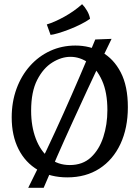

<svg xmlns="http://www.w3.org/2000/svg" viewBox="-20 -837 670 919"><path d="M302 12Q221 12 161 -23.5Q101 -59 68.5 -123.5Q36 -188 36 -275Q36 -349 59 -412Q82 -475 123.5 -521.5Q165 -568 220.5 -593.5Q276 -619 341 -619Q410 -619 467 -587.5Q524 -556 558 -490.5Q592 -425 592 -324Q592 -224 556.5 -148Q521 -72 456 -30Q391 12 302 12ZM314 -47Q376 -47 415.5 -84Q455 -121 474.5 -181Q494 -241 494 -310Q494 -395 468.5 -451.5Q443 -508 403 -536.5Q363 -565 317 -565Q274 -565 230.5 -538Q187 -511 158 -454.5Q129 -398 129 -307Q129 -232 151.5 -173Q174 -114 215.5 -80.5Q257 -47 314 -47ZM115 62Q204 -116 283.5 -293.5Q363 -471 436 -648L514 -651Q495 -612 465 -549.5Q435 -487 399.5 -410Q364 -333 326 -250Q288 -167 253 -87Q218 -7 189 62ZM222 -670 204 -720Q241 -731 288 -757Q335 -783 373 -817Q386 -804 397 -785Q408 -766 411 -747Q393 -734 366 -720.5Q339 -707 310.5 -696Q282 -685 258 -678Q234 -671 222 -670Z"/></svg>

Font: Maname
Style: Regular
Weight: 400
Designer: Pathum Egodawatta
Foundry: mooniak
Version: Version 1.000; ttfautohint (v1.8.4.7-5d5b)